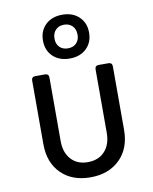

<svg xmlns="http://www.w3.org/2000/svg" viewBox="-92 -905 784 984"><g transform="rotate(-10 300.0 -413.0)"><path d="M299 10Q204 10 147 -46.5Q90 -103 90 -200V-530Q90 -550 110 -550H160Q180 -550 180 -530V-200Q180 -140 212 -104.5Q244 -69 299 -69Q355 -69 387.5 -104.5Q420 -140 420 -200V-530Q420 -550 440 -550H490Q510 -550 510 -530V-200Q510 -103 452 -46.5Q394 10 299 10ZM300 -608Q246 -608 213 -639.5Q180 -671 180 -722Q180 -773 213 -804.5Q246 -836 300 -836Q354 -836 387 -804.5Q420 -773 420 -722Q420 -671 387 -639.5Q354 -608 300 -608ZM300 -661Q327 -661 343.5 -677.5Q360 -694 360 -722Q360 -750 343.5 -767Q327 -784 300 -784Q273 -784 256.5 -767Q240 -750 240 -722Q240 -694 256.5 -677.5Q273 -661 300 -661Z"/></g></svg>

Font: Pitagon Sans Mono
Style: Regular
Weight: 400
Monospace: yes
Designer: Travis Tran
Foundry: Pitagon
Version: Version 1.001;gftools[0.9.26]